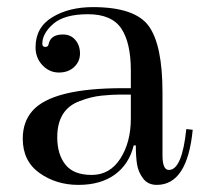

<svg xmlns="http://www.w3.org/2000/svg" viewBox="-20 -500 565 540"><path d="M241 -480Q360 -480 398.5 -426.5Q437 -373 437 -240V-63Q437 -22 455 -22Q492 -22 504 -137L522 -135Q507 20 421 20Q396 20 382.5 2Q369 -16 365.5 -37.5Q362 -59 362 -91H356Q343 -38 303 -9Q263 20 200.5 20Q138 20 91 -13.5Q44 -47 44 -110Q44 -157 71 -188Q127 -252 325 -252Q336 -252 348 -252V-301Q348 -380 321 -420Q294 -460 227.5 -460Q161 -460 130 -433Q99 -406 99 -377Q99 -368 107.5 -368Q116 -368 117 -377Q123 -403 157 -403Q179 -403 192 -387.5Q205 -372 205 -349.5Q205 -327 188.5 -311.5Q172 -296 145.5 -296Q119 -296 99.5 -316.5Q80 -337 80 -367Q80 -423 127 -451.5Q174 -480 241 -480ZM348 -167V-234Q338 -234 316.5 -234Q295 -234 265.5 -231Q236 -228 205 -216Q141 -193 141 -114Q141 -66 164 -37Q187 -8 238 -8Q289 -8 318.5 -54Q348 -100 348 -167Z"/></svg>

Font: Elsie Swash Caps
Style: Regular
Weight: 400
Designer: Alejandro Inler
Foundry: Alejandro Inler
Version: 1.003